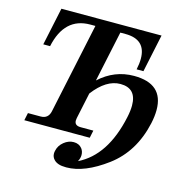

<svg xmlns="http://www.w3.org/2000/svg" viewBox="-132 -857 1165 1199"><g transform="rotate(15 450.5 -257.5)"><path d="M402.3 216.8Q371.6 216.8 352.8 210.4Q334 204.1 322.8 192.4Q306.2 175.8 306.2 152.8Q306.2 143.6 308.6 134.3Q315.9 99.6 345.2 75.9Q374.5 52.2 407.7 52.2Q442.4 52.2 461.4 76.2Q475.1 93.8 475.1 118.2Q475.1 138.7 463.4 160.2Q634.8 76.2 690.4 -185.5Q699.7 -228.5 699.7 -262.2Q699.7 -374 595.7 -374Q504.4 -374 422.4 -266.1L386.7 -97.7Q384.8 -88.9 384.8 -81.5Q384.8 -48.8 424.8 -48.8H506.8L496.6 0H73.7L84 -48.8H166Q214.8 -48.8 225.6 -97.7L350.1 -683.6H316.9Q150.9 -683.6 109.4 -488.3H65.4L117.2 -732.4H764.6L712.9 -488.3H668.9Q677.2 -527.3 677.2 -558.6Q677.2 -683.6 544.4 -683.6H511.2L441.4 -355.5Q538.6 -444.8 665 -444.8Q855 -444.8 855 -274.9Q855 -234.9 844.7 -187.5Q801.8 6.8 660.9 111.8Q520 216.8 402.3 216.8Z"/></g></svg>

Font: Munson
Style: Bold Italic
Weight: 700
Italic angle: -12°
Designer: Paul James MIller
Foundry: High-Logic / Made with FontCreator
Version: Version 2.10;May 5, 2019;FontCreator 11.5.0.2430 64-bit